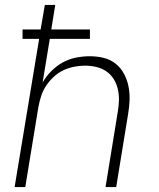

<svg xmlns="http://www.w3.org/2000/svg" viewBox="-20 -755 640 775"><path d="M39 0 138 -598H71V-636H144L161 -735H203L187 -636H343V-598H181L152 -422Q166 -447 187 -468Q208 -489 233.5 -503Q259 -517 287 -522.5Q315 -528 342 -528Q371 -528 398 -521.5Q425 -515 446 -498.5Q467 -482 480 -458Q493 -434 498.5 -407Q504 -380 503 -351.5Q502 -323 497 -294L449 0H406L455 -301Q459 -324 460 -347.5Q461 -371 456 -393.5Q451 -416 439.5 -435Q428 -454 410 -466.5Q392 -479 369.5 -484.5Q347 -490 323 -490Q301 -490 278.5 -485.5Q256 -481 235 -471Q214 -461 196.5 -444.5Q179 -428 166 -408.5Q153 -389 146 -367Q139 -345 135 -323L82 0Z"/></svg>

Font: Iosevka SS04 XLt Ex Obl
Style: Regular
Weight: 200
Width: 7
Italic angle: -9°
Monospace: yes
Designer: Belleve Invis
Foundry: Belleve Invis
Version: Version 19.0.0; ttfautohint (v1.8.4)